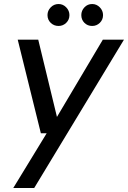

<svg xmlns="http://www.w3.org/2000/svg" viewBox="-20 -714 636 954"><path d="M46 220 212 -52H183L68 -517H170L263 -133L491 -517H596L150 220ZM271 -585Q248 -585 232 -600.5Q216 -616 216 -639Q216 -661 232 -677.5Q248 -694 271 -694Q293 -694 309 -677.5Q325 -661 325 -639Q325 -616 309 -600.5Q293 -585 271 -585ZM438 -585Q415 -585 399.5 -600.5Q384 -616 384 -639Q384 -661 399.5 -677.5Q415 -694 438 -694Q460 -694 476 -677.5Q492 -661 492 -639Q492 -616 476 -600.5Q460 -585 438 -585Z"/></svg>

Font: DM Sans 11pt Medium
Style: Italic
Weight: 500
Italic angle: -10°
Version: Version 4.004;gftools[0.9.30]